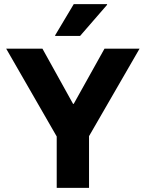

<svg xmlns="http://www.w3.org/2000/svg" viewBox="-20 -911 707 931"><path d="M255 0V-249.2L10 -675H185.8L334.2 -407.5H337.5L486.7 -675H656.7L411.7 -250.8V0ZM247.5 -736.7V-740L337.5 -890.8H499.2V-887.5L368.3 -736.7Z"/></svg>

Font: Funnel Display Light ExtraBold
Style: Regular
Weight: 800
Version: Version 1.000